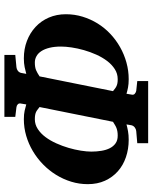

<svg xmlns="http://www.w3.org/2000/svg" viewBox="72 -784 711 896"><g transform="rotate(90 428.0 -335.5)"><path d="M404.8 -506.8Q397.9 -512.2 392.6 -516.4Q387.2 -520.5 381.3 -523.2Q375.5 -525.9 368.2 -527.3Q360.8 -528.8 349.1 -528.8Q323.2 -528.8 302 -515.1Q280.8 -501.5 263.9 -479.2Q247.1 -457 234.4 -428.7Q221.7 -400.4 213.4 -371.1Q205.1 -341.8 200.9 -313.7Q196.8 -285.6 196.8 -264.2Q196.8 -233.9 202.4 -210.9Q208 -188 218 -172.6Q228 -157.2 241.7 -149.7Q255.4 -142.1 271 -142.1Q283.2 -142.1 291.5 -143.6Q299.8 -145 306.6 -147.7Q313.5 -150.4 320.3 -154.5Q327.1 -158.7 335.9 -164.1ZM687 -405.8Q687 -430.2 683.3 -452.6Q679.7 -475.1 671.1 -491.9Q662.6 -508.8 648.4 -518.8Q634.3 -528.8 612.8 -528.8Q601.1 -528.8 592.8 -527.3Q584.5 -525.9 577.4 -523.2Q570.3 -520.5 563.5 -516.4Q556.6 -512.2 547.9 -506.8L479 -164.1Q486.3 -158.7 491.5 -154.5Q496.6 -150.4 502.4 -147.7Q508.3 -145 516.1 -143.6Q523.9 -142.1 536.1 -142.1Q560.5 -142.1 581.5 -155.8Q602.5 -169.4 619.1 -191.7Q635.7 -213.9 648.4 -242.2Q661.1 -270.5 669.7 -299.8Q678.2 -329.1 682.6 -356.9Q687 -384.8 687 -405.8ZM838.9 -389.2Q838.9 -349.1 827.4 -311.8Q815.9 -274.4 795.4 -241.2Q774.9 -208 746.6 -180.4Q718.3 -152.8 684.6 -132.8Q650.9 -112.8 613.3 -101.8Q575.7 -90.8 536.1 -90.8Q512.7 -90.8 496.1 -94.5Q479.5 -98.1 466.8 -102.1L462.9 -78.1Q460.4 -68.4 466.1 -62.7Q471.7 -57.1 480 -56.2L524.9 -50.8V0H235.8V-50.8L293 -56.2Q302.2 -57.1 309.8 -62.7Q317.4 -68.4 319.8 -78.1L324.2 -102.1Q310.5 -98.1 292.7 -94.5Q274.9 -90.8 252 -90.8Q208 -90.8 170.4 -105.2Q132.8 -119.6 105 -145.5Q77.1 -171.4 61.5 -207.5Q45.9 -243.7 45.9 -287.1Q45.9 -327.6 57.4 -365Q68.8 -402.3 89.1 -435.1Q109.4 -467.8 137.7 -494.4Q166 -521 199.7 -540Q233.4 -559.1 271.5 -569.6Q309.6 -580.1 349.1 -580.1Q371.6 -580.1 387.9 -576.9Q404.3 -573.7 417 -569.8L420.9 -592.8Q423.3 -602.5 417.7 -607.9Q412.1 -613.3 403.8 -615.2L357.9 -620.1V-670.9H647.9V-620.1L590.8 -615.2Q582 -614.3 574.2 -608.4Q566.4 -602.5 564 -592.8L560.1 -569.8Q574.2 -573.7 591.8 -576.9Q609.4 -580.1 631.8 -580.1Q675.3 -580.1 713.1 -567.1Q751 -554.2 778.8 -529.5Q806.6 -504.9 822.8 -469.5Q838.9 -434.1 838.9 -389.2Z"/></g></svg>

Font: Charis SIL
Style: Bold Italic
Weight: 700
Italic angle: -11°
Foundry: SIL International
Version: Version 4.112